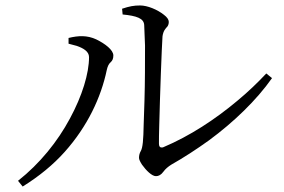

<svg xmlns="http://www.w3.org/2000/svg" viewBox="-20 -702 1040 703"><path d="M429 -649 427 -670C454 -679 470 -682 493 -682C520 -682 556 -667 580 -648C592 -639 598 -630 598 -622C598 -615 596 -609 593 -605C586 -597 578 -590 575 -569C574 -550 571 -497 569 -433C567 -368 564 -297 563 -241C562 -213 562 -191 562 -176C562 -167 565 -162 571 -162C574 -162 576 -162 578 -163C675 -204 768 -265 849 -333C889 -366 924 -400 955 -433L976 -416C919 -335 836 -255 745 -188C699 -155 653 -125 607 -99C596 -92 586 -84 578 -73C570 -62 561 -57 551 -57C536 -57 515 -78 500 -99C493 -110 489 -118 489 -124C489 -133 491 -141 495 -148C503 -161 505 -192 506 -244C507 -270 508 -300 509 -334C511 -401 511 -474 511 -535C510 -566 509 -591 508 -610C507 -635 480 -644 429 -649ZM306 -493C306 -514 284 -526 261 -534C249 -537 239 -540 231 -542V-563C268 -572 299 -573 332 -558C365 -542 395 -519 395 -499C395 -488 392 -480 385 -474C378 -468 374 -459 371 -446C350 -345 300 -239 217 -146C175 -99 124 -57 63 -19L46 -40C126 -103 191 -184 236 -268C281 -351 306 -433 306 -493Z"/></svg>

Font: CJK Symbols
Style: Regular
Weight: 400
Designer: Ryoko NISHIZUKA 西塚涼子 (kana & ideographs); Frank Grießhammer (serif-style Latin); Paul D. Hunt (sans serif–style Latin); 
Foundry: Unicode
Version: Version 2.000;hotconv 1.1.0;makeotfexe 2.6.0